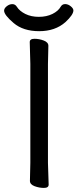

<svg xmlns="http://www.w3.org/2000/svg" viewBox="-39 -900 378 936"><path d="M318.8 -849.1Q318.8 -828.1 279.8 -792Q230 -748 152.1 -748Q74.2 -748 27.6 -787.6Q-19 -827.1 -19 -848.1Q-19 -859.4 -6.1 -869.6Q6.8 -879.9 21 -879.9Q35.2 -879.9 43 -867.2Q56.2 -846.2 84.5 -832Q112.8 -817.9 150.4 -817.9Q188 -817.9 216.6 -832Q245.1 -846.2 256.8 -867.2Q264.6 -880.4 278.8 -880.1Q293 -879.9 305.9 -869.4Q318.8 -858.9 318.8 -849.1ZM106.9 -18.1 108.9 -106.9V-588.9L106 -694.8Q106 -710.9 128.9 -710.9Q151.9 -710.9 174.3 -702.4Q196.8 -693.8 196.8 -676.8L194.8 -587.9V-106L198.2 0Q198.2 16.1 175 16.1Q151.9 16.1 129.4 7.6Q106.9 -1 106.9 -18.1Z"/></svg>

Font: LXGW WenKai Screen R
Style: Regular
Weight: 400
Designer: Fontworks Inc.
Version: Version 1.235;May 31, 2022